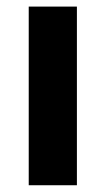

<svg xmlns="http://www.w3.org/2000/svg" viewBox="-20 -548 314 568"><path d="M207.5 0H65V-528.5H207.5Z"/></svg>

Font: Roberto Sans
Style: Bold
Weight: 700
Designer: Google (font) & Cristiano Sobral (main changes)
Version: Version 1.000;October 12, 2021;FontCreator 14.0.0.2814 64-bi